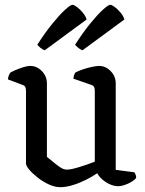

<svg xmlns="http://www.w3.org/2000/svg" viewBox="-20 -774 601 798"><path d="M231 4Q208 4 183 -7.5Q158 -19 136.5 -36Q115 -53 101.5 -69Q88 -85 88 -95V-397Q88 -405 85.5 -411.5Q83 -418 74 -421L13 -444Q14 -455 17.5 -462.5Q21 -470 24 -473Q40 -482 65.5 -491Q91 -500 106 -500Q133 -500 154 -478.5Q175 -457 175 -427V-122Q187 -113 201.5 -100.5Q216 -88 230.5 -78.5Q245 -69 257 -69Q275 -69 309 -79.5Q343 -90 374 -102V-397Q374 -405 371.5 -411.5Q369 -418 360 -421L285 -447Q286 -458 289 -464.5Q292 -471 294 -473Q305 -479 324 -485.5Q343 -492 362.5 -496Q382 -500 392 -500Q419 -500 440 -478.5Q461 -457 461 -427V-68L538 -58Q540 -56 543 -49.5Q546 -43 546 -35Q541 -27 527 -18.5Q513 -10 497.5 -5Q482 0 472 0Q447 0 421.5 -16Q396 -32 384 -54Q364 -40 337 -26.5Q310 -13 282 -4.5Q254 4 231 4ZM323 -565Q314 -568 305.5 -575Q297 -582 292 -588Q324 -638 354.5 -675.5Q385 -713 407.5 -733.5Q430 -754 438 -754Q445 -754 457.5 -744.5Q470 -735 481.5 -721Q493 -707 497 -693ZM166 -565Q157 -568 148.5 -575Q140 -582 135 -588Q167 -638 197.5 -675.5Q228 -713 250.5 -733.5Q273 -754 281 -754Q288 -754 300.5 -744.5Q313 -735 324.5 -721Q336 -707 340 -693Z"/></svg>

Font: Texturina 72pt Medium
Style: Regular
Weight: 500
Designer: Guillermo Torres Carreño
Foundry: Omnibus-Type
Version: Version 1.002; ttfautohint (v1.8.3)